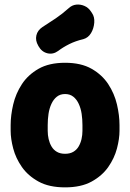

<svg xmlns="http://www.w3.org/2000/svg" viewBox="-20 -790 562 829"><path d="M496 -225Q496 -191 485 -149Q474 -107 447.5 -69Q421 -31 375.5 -6Q330 19 261 19Q192 19 146.5 -6Q101 -31 74.5 -69Q48 -107 37 -149Q26 -191 26 -225V-250Q26 -292 37 -339Q48 -386 74.5 -426.5Q101 -467 146.5 -493Q192 -519 261 -519Q330 -519 375.5 -493Q421 -467 447.5 -426.5Q474 -386 485 -339Q496 -292 496 -250ZM336 -250Q336 -275 332.5 -298.5Q329 -322 320 -341.5Q311 -361 296.5 -372.5Q282 -384 261 -384Q240 -384 225.5 -372.5Q211 -361 202 -341.5Q193 -322 189.5 -298.5Q186 -275 186 -250V-225Q186 -207 190 -189.5Q194 -172 202.5 -157.5Q211 -143 225.5 -134.5Q240 -126 261 -126Q282 -126 296.5 -134.5Q311 -143 319.5 -157.5Q328 -172 332 -189.5Q336 -207 336 -225ZM231 -570Q209 -554 184.5 -560Q160 -566 146 -591L145 -593Q132 -615 137 -637Q142 -659 163 -673Q193 -692 221 -711Q249 -730 277 -755Q291 -768 309 -770Q327 -772 344.5 -764.5Q362 -757 373 -740L377 -734Q389 -717 387 -692Q385 -667 373 -647Q361 -627 340 -621Q306 -613 279 -599.5Q252 -586 231 -570Z"/></svg>

Font: Winky Sans
Style: Bold
Weight: 700
Designer: Simon Atzbach
Foundry: typofactur
Version: Version 1.205